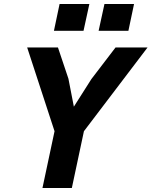

<svg xmlns="http://www.w3.org/2000/svg" viewBox="-20 -934 753 954"><path d="M191 0 251 -282 115 -698H268L320 -543L347 -404L434 -541L554 -698H713L397 -282L337 0ZM470 -781 499 -914H646L618 -781ZM248 -781 276 -914H424L395 -781Z"/></svg>

Font: Azeret Mono Thin SemiBold
Style: Italic
Weight: 600
Italic angle: -12°
Version: Version 1.002